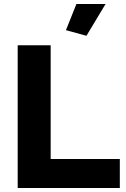

<svg xmlns="http://www.w3.org/2000/svg" viewBox="-20 -935 625 955"><path d="M410 -757 308 -785 360 -915H505ZM68 0V-710H232V-144H576V0Z"/></svg>

Font: Oxford Sans
Style: Regular
Weight: 800
Designer: Matt McInerney, Pablo Impallari, Rodrigo Fuenzalida
Foundry: Matt McInerney, Pablo Impallari, Rodrigo Fuenzalida
Version: Version 3.000g; ttfautohint (v1.5) -l 8 -r 28 -G 28 -x 14 -D